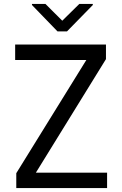

<svg xmlns="http://www.w3.org/2000/svg" viewBox="-20 -953 620 973"><path d="M522.7 -78.1V0H62.5V-75.3L417.6 -649.1H56.8V-727.3H517V-653.4L161.9 -78.1ZM210.2 -933.2 295.5 -848 382.1 -933.2H450.3V-927.6L319.6 -794H271.3L142 -927.6V-933.2Z"/></svg>

Font: Interface
Style: Regular
Weight: 400
Designer: Rasmus Andersson
Foundry: rsms
Version: Version 1.8